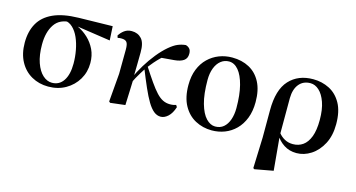

<svg xmlns="http://www.w3.org/2000/svg" viewBox="-81 -888 2673 1440"><g transform="rotate(15 1255.5 -168.5)"><path d="M294.5 16.2Q222.9 16.2 165.1 -16.3Q107.3 -48.7 73.8 -110.2Q40.2 -171.8 40.2 -257.1Q40.2 -344.6 75.4 -407.2Q110.5 -469.7 186 -504.3Q261.4 -538.9 382.5 -541.4L645.6 -546.6L651.7 -437.5L363.8 -480.3L336.9 -493.5Q249.8 -494 209.4 -434.2Q168.9 -374.4 168.9 -277.8Q168.9 -194.4 189.4 -136.5Q209.8 -78.6 243 -48.6Q276.1 -18.7 314.2 -18.7Q371.3 -18.7 403 -66.6Q434.7 -114.5 434.7 -199.6Q434.7 -251.2 425.1 -302.6Q415.6 -354.1 396.8 -396.8Q378 -439.5 349.4 -466.3Q320.8 -493.2 283.2 -495.5L304.9 -504.5Q350.2 -496.4 394.6 -475.4Q439 -454.4 475.1 -420.2Q511.3 -385.9 533.4 -339.8Q555.4 -293.6 555.4 -235.7Q555.4 -165.4 521.5 -108.2Q487.5 -51.1 428.8 -17.5Q370.1 16.2 294.5 16.2Z M775.5 13.6 766.2 5.6 784.5 -213.7 786.1 -402.7Q786.3 -445.6 774.3 -460.2Q762.3 -474.7 732.9 -474.7Q725.3 -474.7 718.4 -474.1Q711.5 -473.5 704.2 -471.5L698.4 -488Q712.8 -512.4 736.8 -530.3Q760.9 -548.2 794.3 -548.2Q841.8 -548.2 870.8 -516.5Q899.8 -484.9 898.8 -409.8Q898.8 -363.8 897.6 -315.3Q896.3 -266.7 895.7 -218.7L898.5 -214.9Q896.7 -159.6 894.7 -107Q892.6 -54.3 890.6 0ZM883.1 -159.8 866.9 -180.8H872L880.9 -203.3Q906.3 -260 939.4 -314.3Q972.5 -368.7 1010.3 -415.1Q1048 -461.5 1085.2 -493.2Q1122.1 -524.4 1151 -536.5Q1180 -548.7 1212.2 -551.9Q1229.8 -547.5 1241.9 -534.6Q1254.1 -521.8 1254.1 -494.6Q1254.1 -459 1229.2 -441.7Q1204.3 -424.4 1157.2 -420.2L1044.8 -410.8L1129.3 -471.6Q1090.3 -441.7 1050.9 -403.1Q1011.5 -364.5 970.7 -311.3L966.1 -304.3Q950.8 -281.2 938 -260.6Q925.1 -240 912.2 -216.5Q899.3 -193 883.1 -159.8ZM1167.5 16.2Q1139.1 16.2 1114.2 -3.7Q1089.4 -23.7 1065.1 -64Q1040.9 -104.3 1014.1 -165.2Q987.3 -226.2 954.7 -307.8L973.7 -327.6Q1015.7 -262.6 1047.1 -217.6Q1078.5 -172.6 1104.5 -144.7Q1130.5 -116.8 1155.9 -104.4Q1181.3 -91.9 1211.3 -91.9Q1227.5 -91.9 1239.2 -94.3Q1250.8 -96.7 1258.4 -99.3L1267.8 -84.4Q1251.9 -34.2 1224.2 -9Q1196.6 16.2 1167.5 16.2Z M1564.2 16.2Q1494.5 16.2 1436.1 -15.1Q1377.6 -46.4 1342.9 -109.5Q1308.2 -172.7 1308.2 -267.9Q1308.2 -337.8 1329.5 -390.7Q1350.7 -443.6 1387.8 -479.3Q1424.8 -515 1472.5 -533.5Q1520.2 -551.9 1573.6 -551.9Q1648.8 -551.9 1706.3 -520.8Q1763.7 -489.7 1796 -428Q1828.3 -366.2 1828.3 -274.3Q1828.3 -202.9 1807.1 -148.4Q1785.8 -94 1748.9 -57.2Q1712 -20.5 1664.4 -2.1Q1616.8 16.2 1564.2 16.2ZM1581.4 -18.7Q1620.5 -18.7 1646.8 -41Q1673.1 -63.3 1687 -103.1Q1700.9 -142.8 1700.9 -193.3Q1700.9 -296.1 1682.3 -368.4Q1663.8 -440.6 1631.6 -478.8Q1599.5 -517 1558.1 -517Q1522.5 -517 1494.9 -495.1Q1467.3 -473.2 1452.1 -433.5Q1436.9 -393.7 1436.9 -341.7Q1436.9 -231.8 1457.3 -160.1Q1477.6 -88.3 1510.8 -53.5Q1544 -18.7 1581.4 -18.7Z M1939.7 208.4 1948.1 -31.5 1948.3 -243.1Q1948.3 -402.7 2017.4 -477.3Q2086.4 -551.9 2202.5 -551.9Q2270.7 -551.9 2328.1 -522.7Q2385.6 -493.4 2420.3 -431.4Q2455 -369.4 2455 -270Q2455 -180.9 2421.2 -116.7Q2387.3 -52.5 2334 -18.2Q2280.6 16.2 2222 16.2Q2166.4 16.2 2123.7 -11.6Q2080.9 -39.4 2054.9 -84.8H2050.5L2066.4 -98.6Q2086.6 -72.5 2115 -57.2Q2143.3 -41.8 2178.5 -41.8Q2222.8 -41.8 2256.1 -65.2Q2289.4 -88.6 2308.6 -138.6Q2327.8 -188.7 2327.8 -268.3Q2327.8 -350.3 2308.1 -405.7Q2288.4 -461.1 2257.2 -489.4Q2226.1 -517.7 2190 -517.7Q2134 -517.7 2101.8 -478.3Q2069.6 -438.9 2068.6 -369.3L2068.3 -86.8L2068.7 -74.4L2092.6 188.3L1949.2 214.7Z"/></g></svg>

Font: Source Han Serif JP VF
Style: Regular
Weight: 250
Designer: Ryoko NISHIZUKA 西塚涼子 (kana & ideographs); Frank Grießhammer (Latin, Greek & Cyrillic); Wenlong ZHANG 张文龙 (bopomofo); San
Foundry: Adobe
Version: Version 2.001;hotconv 1.1.0;makeotfexe 2.6.0